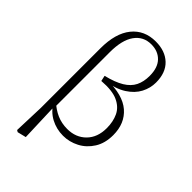

<svg xmlns="http://www.w3.org/2000/svg" viewBox="-295 -894 1190 1190"><g transform="rotate(45 300.0 -298.5)"><path d="M103 196 110 -5V-527Q110 -659 167 -729.5Q224 -800 323 -800Q406 -800 455 -753.5Q504 -707 504 -621Q504 -572 480.5 -527Q457 -482 406.5 -449.5Q356 -417 276 -405V-418Q413 -421 480 -363Q547 -305 547 -203Q547 -132 515.5 -82Q484 -32 434 -6Q384 20 329 20Q271 20 221 -6.5Q171 -33 139 -88H137L146 -101Q186 -64 227.5 -46Q269 -28 318 -28Q393 -28 440.5 -76Q488 -124 488 -205Q488 -262 467.5 -305.5Q447 -349 397 -372Q347 -395 257 -388L249 -425Q323 -443 366.5 -469.5Q410 -496 428.5 -533.5Q447 -571 447 -622Q447 -694 411 -731Q375 -768 316 -768Q247 -768 207.5 -713Q168 -658 168 -551V-74L163 -66L172 189L115 203Z"/></g></svg>

Font: Noto Serif KR ExtraLight
Style: Regular
Weight: 200
Designer: Ryoko NISHIZUKA 西塚涼子 (kana & ideographs); Frank Grießhammer (Latin, Greek & Cyrillic); Wenlong ZHANG 张文龙 (bopomofo); San
Foundry: Adobe
Version: Version 2.002-H1;hotconv 1.1.0;makeotfexe 2.6.0